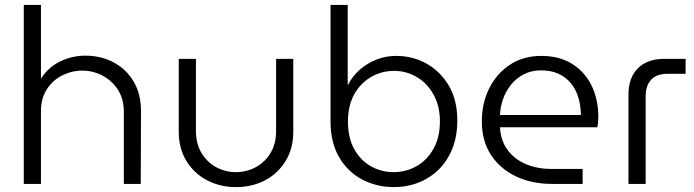

<svg xmlns="http://www.w3.org/2000/svg" viewBox="-20 -750 2829 783"><path d="M77 0V-730H147V-429Q177 -476 225.5 -499.5Q274 -523 328 -523Q392 -523 443.5 -495.5Q495 -468 525 -417.5Q555 -367 555 -297L554 0H485V-294Q485 -347 460.5 -384.5Q436 -422 397.5 -442Q359 -462 315 -462Q273 -462 234 -442.5Q195 -423 171 -386Q147 -349 147 -296V0Z M942 13Q878 13 825 -14.5Q772 -42 740.5 -93Q709 -144 709 -213V-510H779V-216Q779 -163 802.5 -125Q826 -87 863 -67.5Q900 -48 942 -48Q985 -48 1022.5 -68Q1060 -88 1083 -125.5Q1106 -163 1106 -216V-510H1176V-213Q1176 -144 1144.5 -93Q1113 -42 1060.5 -14.5Q1008 13 942 13Z M1586 13Q1516 13 1457 -18Q1398 -49 1363 -109Q1328 -169 1328 -254V-730H1398V-405H1400Q1417 -439 1447 -465.5Q1477 -492 1515 -507Q1553 -522 1595 -522Q1664 -522 1720.5 -490Q1777 -458 1811 -399.5Q1845 -341 1845 -259Q1845 -195 1825 -144.5Q1805 -94 1769.5 -59Q1734 -24 1687 -5.5Q1640 13 1586 13ZM1585 -48Q1636 -48 1679 -72.5Q1722 -97 1748 -143.5Q1774 -190 1774 -255Q1774 -318 1748 -364.5Q1722 -411 1679.5 -436Q1637 -461 1587 -461Q1537 -461 1494 -436.5Q1451 -412 1425 -366Q1399 -320 1399 -254Q1399 -188 1424.5 -142Q1450 -96 1492.5 -72Q1535 -48 1585 -48Z M2231 0Q2149 0 2084.5 -30.5Q2020 -61 1982.5 -118Q1945 -175 1945 -255Q1945 -329 1975 -389.5Q2005 -450 2059.5 -486Q2114 -522 2187 -522Q2262 -522 2314 -489Q2366 -456 2393 -400Q2420 -344 2420 -274Q2420 -264 2419 -252Q2418 -240 2416 -231H2019Q2022 -175 2051 -137Q2080 -99 2126.5 -80Q2173 -61 2227 -61H2356V0ZM2019 -281H2349Q2349 -301 2345 -325.5Q2341 -350 2330.5 -374Q2320 -398 2301.5 -418Q2283 -438 2254.5 -450.5Q2226 -463 2185 -463Q2147 -463 2116 -447Q2085 -431 2064 -404.5Q2043 -378 2031.5 -346Q2020 -314 2019 -281Z M2543 0V-365Q2543 -433 2581.5 -471.5Q2620 -510 2688 -510H2776V-449H2702Q2658 -449 2635.5 -425Q2613 -401 2613 -357V0Z"/></svg>

Font: MuseoModerno SemiBold Light
Style: Regular
Weight: 300
Version: Version 1.001